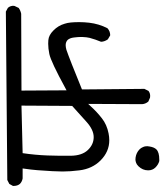

<svg xmlns="http://www.w3.org/2000/svg" viewBox="25 -620 559 649"><g transform="rotate(-90 304.5 -295.5)"><path d="M298.8 -67.9Q301.8 -67.4 304.7 -67.4Q314.5 -67.4 321.8 -73.2L328.6 -86.9L326.7 -297.9Q429.2 -339.8 460.9 -350.6Q469.7 -353 476.1 -353Q486.8 -353 493.7 -346.7Q500.5 -339.4 502.2 -325.4Q503.9 -311.5 503.9 -304.7Q503.9 -297.9 503.9 -295.9Q503.4 -282.2 501 -272Q495.6 -252 487.8 -233.4Q488.3 -221.2 496.1 -210.4L509.3 -202.6Q509.8 -202.6 511.5 -202.6Q513.2 -202.6 516.1 -203.1Q519 -203.6 522 -204.6Q528.3 -207 533.7 -211.9Q548.3 -240.7 552.2 -273.4Q554.2 -291 554.2 -307.1Q554.2 -323.2 553 -335.4Q551.8 -347.7 548.8 -356.4Q542.5 -378.4 525.9 -394.5Q510.3 -410.2 493.2 -411.6Q487.8 -412.1 481.4 -412.1Q465.3 -412.1 446.3 -408.2Q420.4 -402.8 330.1 -353.5L323.7 -350.1L322.8 -502.4L582.5 -503.4Q592.8 -505.4 602.1 -511.7L608.9 -525.9Q609.4 -527.8 609.4 -531Q609.4 -534.2 607.9 -539.1Q606.4 -543.9 602.5 -548.3L589.8 -555.2L20.5 -550.3L7.3 -543.5L0.5 -531.2Q0.5 -529.8 0.5 -528.8Q0.5 -516.1 7.3 -507.8Q14.6 -500.5 25.9 -498.5H59.6Q55.2 -468.3 53.7 -448.2Q49.3 -390.1 49.3 -363.5Q49.3 -336.9 53.2 -306.6Q58.6 -263.2 86.4 -235.4Q116.2 -205.6 154.8 -205.6Q166.5 -205.6 178.2 -208Q208 -213.9 229 -230.5Q251 -247.6 270 -268.6L277.8 -276.9L276.9 -94.7Q277.8 -83 285.6 -73.7ZM89.4 -36.6Q114.3 -36.6 124 -46.4Q131.3 -53.7 133.8 -69.3Q134.8 -73.7 134.8 -76.9Q134.8 -80.1 134.3 -84Q133.8 -87.9 131.3 -92.8Q129.4 -98.1 124 -103.5Q112.8 -114.3 96.7 -116.7Q93.8 -117.2 89.6 -117.2Q85.4 -117.2 79.3 -115.2Q73.2 -113.3 66.9 -106.9Q53.2 -92.8 53.2 -74.2Q53.2 -59.6 62.7 -49.8Q72.3 -40 84.5 -36.6Q86.9 -36.6 89.4 -36.6ZM111.3 -498.5 272 -502.4 271 -331.1Q245.1 -308.1 217.8 -283.2Q190.4 -258.3 165.5 -258.3Q140.6 -258.3 121.8 -278.1Q103 -297.9 102.5 -335.9Q102.1 -374 103.5 -414.8Q105 -455.6 111.3 -498.5Z"/></g></svg>

Font: Bakudai
Style: Light
Weight: 300
Version: Version 1.48